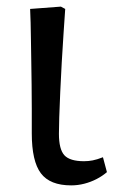

<svg xmlns="http://www.w3.org/2000/svg" viewBox="-20 -546 356 580"><path d="M195 14Q131 14 103.5 -22.5Q76 -59 76 -143Q76 -180 76 -217Q76 -254 75.5 -290Q75 -326 74.5 -359.5Q74 -393 73.5 -423Q73 -453 72.5 -477.5Q72 -502 71 -519L164 -526L177 -519Q175 -488 172 -445.5Q169 -403 166.5 -357Q164 -311 162 -268Q160 -225 159 -192Q158 -159 158 -142Q158 -95 174.5 -77Q191 -59 234 -59Q247 -59 260 -61.5Q273 -64 291 -71L303 -26Q289 -14 271.5 -5Q254 4 234.5 9Q215 14 195 14Z"/></svg>

Font: Literata Variable Black
Style: Regular
Weight: 900
Designer: Latin by Veronika Burian and Jose Scaglione. Greek by Irene Vlachou. Cyrillic by Vera Evstafieva.
Foundry: TypeTogether
Version: Version 3.021